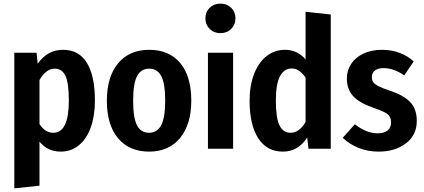

<svg xmlns="http://www.w3.org/2000/svg" viewBox="-20 -821 2339 1060"><path d="M504 -266Q504 -182 481.5 -118.5Q459 -55 416 -19.5Q373 16 315 16Q243 16 198 -39V204L59 219V-530H182L188 -469Q242 -546 328 -546Q416 -546 460 -473.5Q504 -401 504 -266ZM360 -265Q360 -364 341 -403Q322 -442 283 -442Q234 -442 198 -379V-136Q229 -88 274 -88Q360 -88 360 -265Z M1036 -265Q1036 -134 974 -59Q912 16 803 16Q694 16 632 -57.5Q570 -131 570 -265Q570 -397 632 -471.5Q694 -546 804 -546Q913 -546 974.5 -473.5Q1036 -401 1036 -265ZM715 -265Q715 -170 736.5 -129Q758 -88 803 -88Q848 -88 870 -130Q892 -172 892 -265Q892 -359 870.5 -400.5Q849 -442 804 -442Q758 -442 736.5 -400.5Q715 -359 715 -265Z M1280 -720Q1280 -685 1256.5 -661.5Q1233 -638 1197 -638Q1161 -638 1137.5 -661.5Q1114 -685 1114 -720Q1114 -755 1137.5 -778Q1161 -801 1197 -801Q1233 -801 1256.5 -778Q1280 -755 1280 -720ZM1267 0H1128V-530H1267Z M1806 -741V0H1683L1676 -62Q1626 16 1542 16Q1453 16 1405.5 -58Q1358 -132 1358 -265Q1358 -348 1382.5 -412Q1407 -476 1451.5 -511Q1496 -546 1553 -546Q1622 -546 1667 -493V-756ZM1667 -147V-393Q1649 -418 1631 -430.5Q1613 -443 1590 -443Q1549 -443 1526 -400.5Q1503 -358 1503 -265Q1503 -168 1523.5 -128Q1544 -88 1583 -88Q1609 -88 1629 -103Q1649 -118 1667 -147Z M2264 -482 2212 -405Q2153 -445 2097 -445Q2066 -445 2049.5 -431.5Q2033 -418 2033 -395Q2033 -378 2041 -367Q2049 -356 2070 -345Q2091 -334 2134 -320Q2209 -295 2245 -257Q2281 -219 2281 -154Q2281 -75 2221 -29.5Q2161 16 2070 16Q2010 16 1959.5 -4.5Q1909 -25 1872 -60L1939 -135Q2003 -85 2065 -85Q2100 -85 2119.5 -100.5Q2139 -116 2139 -144Q2139 -165 2131 -178Q2123 -191 2101.5 -202Q2080 -213 2036 -228Q1962 -254 1928.5 -291.5Q1895 -329 1895 -387Q1895 -432 1918.5 -468Q1942 -504 1986 -525Q2030 -546 2089 -546Q2141 -546 2185.5 -529.5Q2230 -513 2264 -482Z"/></svg>

Font: Fira Sans Condensed SemiBold
Style: Regular
Weight: 600
Width: 3
Designer: bBox Type GmbH & Carrois Corporate GbR & Edenspiekermann AG
Foundry: bBox Type GmbH & Carrois Corporate GbR & Edenspiekermann AG
Version: Version 4.301